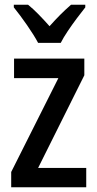

<svg xmlns="http://www.w3.org/2000/svg" viewBox="-20 -786 407 806"><path d="M342 0H27V-64L225 -458H39V-540H334V-470L140 -81H342ZM140 -606Q123 -638 93.5 -680.5Q64 -723 38 -755V-766H98Q119 -749 142 -725.5Q165 -702 188 -676Q213 -704 233 -724Q253 -744 278 -766H338V-755Q322 -735 302.5 -709Q283 -683 264.5 -655.5Q246 -628 235 -606Z"/></svg>

Font: Noto Sans Khmer Condensed Medium
Style: Regular
Weight: 500
Width: 3
Designer: Danh Hong and the Monotype Design Team
Foundry: Monotype Imaging Inc.
Version: Version 2.004; ttfautohint (v1.8.4.7-5d5b)